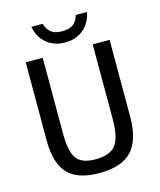

<svg xmlns="http://www.w3.org/2000/svg" viewBox="-123 -921 846 1018"><g transform="rotate(-15 300.0 -412.0)"><path d="M529.8 -239.3Q529.8 -108.9 474.1 -49.6Q418.5 9.8 295.4 9.8Q176.3 9.8 122.8 -47.6Q69.3 -105 69.3 -230.5V-658.7H162.6V-243.2Q162.6 -143.6 191.2 -104.7Q219.7 -65.9 294.9 -65.9Q373.5 -65.9 405.3 -106Q437 -146 437 -249.5V-658.7H529.8ZM299.3 -706.1Q238.8 -706.1 198 -740.7Q157.2 -775.4 147 -832.5H209Q217.3 -801.8 238.3 -784.7Q259.3 -767.6 299.3 -767.6Q340.8 -767.6 361.6 -784.7Q382.3 -801.8 390.6 -832.5H452.6Q440.9 -774.4 400.6 -740.2Q360.4 -706.1 299.3 -706.1Z"/></g></svg>

Font: Cousine
Style: Regular
Weight: 400
Monospace: yes
Designer: Steve Matteson
Foundry: Monotype Imaging Inc.
Version: Version 1.21